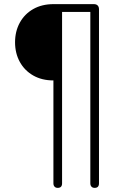

<svg xmlns="http://www.w3.org/2000/svg" viewBox="-20 -725 596 931"><path d="M260 186Q250 186 244.5 180Q239 174 239 164V-335Q183 -335 141 -359Q99 -383 76 -425Q53 -467 53 -520Q53 -573 76 -615Q99 -657 141 -681Q183 -705 240 -705H435Q447 -705 453.5 -698.5Q460 -692 460 -680V164Q460 186 439 186Q429 186 423.5 180Q418 174 418 164V-667H281V164Q281 186 260 186Z"/></svg>

Font: Nunito ExtraLight ExtraLight
Style: Regular
Weight: 250
Version: Version 3.602